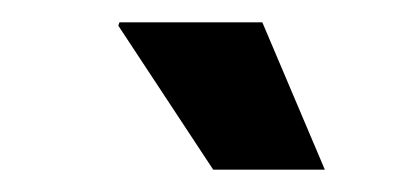

<svg xmlns="http://www.w3.org/2000/svg" viewBox="-20 -743 373 172"><path d="M171 -591 86 -720 87 -723H215L271 -591Z"/></svg>

Font: Archivo VF Beta
Style: Italic
Weight: 400
Italic angle: -10°
Designer: Hector Gatti
Foundry: Omnibus-Type
Version: Version 1.002